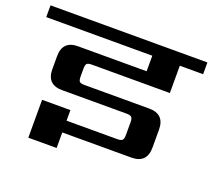

<svg xmlns="http://www.w3.org/2000/svg" viewBox="-128 -763 1004 905"><g transform="rotate(20 373.5 -311.0)"><path d="M650 -426H260Q240 -426 234 -420Q228 -414 228 -394V-356Q228 -336 234 -330Q240 -324 260 -324H583Q661 -324 661 -246V-156Q661 -78 583 -78H237V0H95V-190H237V-137H491Q510 -137 516.5 -143.5Q523 -150 523 -169V-233Q523 -252 516.5 -258.5Q510 -265 491 -265H168Q91 -265 91 -343V-407Q91 -485 168 -485H512V-563H-20V-622H767V-563H650Z"/></g></svg>

Font: Sarpanch SemiBold
Style: Regular
Weight: 600
Designer: Manushi Parikh (Devanagari and Latin), Jyotish Sonowal (Devanagari)
Foundry: Indian Type Foundry
Version: Version 2.004;PS 1.0;hotconv 1.0.78;makeotf.lib2.5.61930; tt